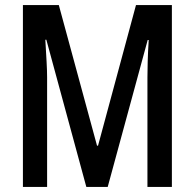

<svg xmlns="http://www.w3.org/2000/svg" viewBox="-20 -734 765 754"><path d="M70 0V-714H211L361 -162H365L514 -714H655V0H559V-430Q559 -455 560 -492Q561 -529 564 -577H560L403 0H319L162 -578H158Q161 -528 163 -491Q165 -454 165 -431V0Z"/></svg>

Font: Noto Sans ExtraCondensed Medium
Style: Regular
Weight: 500
Width: 2
Designer: Monotype Design Team
Foundry: Monotype Imaging Inc.
Version: Version 2.013; ttfautohint (v1.8.4.7-5d5b)